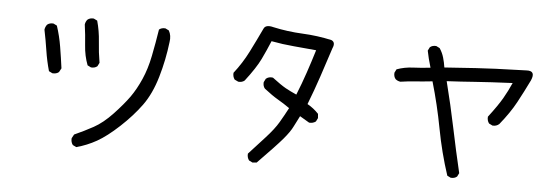

<svg xmlns="http://www.w3.org/2000/svg" viewBox="-49 -864 3098 1062"><g transform="rotate(5 1500.0 -333.0)"><path d="M401.4 46.9 381.8 37.1Q370.1 21.5 372.1 0L383.8 -21.5Q436.5 -44.9 488.3 -73.2Q540 -101.6 592.8 -157.7Q645.5 -213.9 676.8 -257.8Q708 -301.8 733.9 -360.4Q759.8 -418.9 774.4 -492.2Q789.1 -565.4 800.8 -640.6Q814.5 -652.3 835.9 -650.4L855.5 -640.6Q871.1 -613.3 865.2 -577.1Q853.5 -477.5 825.2 -380.9Q796.9 -284.2 749.5 -219.2Q702.1 -154.3 634.8 -91.8Q567.4 -29.3 513.7 1Q460 31.2 401.4 46.9ZM234.4 -348.6 214.8 -358.4Q199.2 -413.1 190.4 -470.7Q181.6 -528.3 169.9 -585Q171.9 -600.6 181.6 -613.3Q195.3 -625 216.8 -623L236.3 -613.3Q254.9 -557.6 264.6 -498Q274.4 -438.5 282.2 -379.9L270.5 -358.4Q256.8 -346.7 234.4 -348.6ZM444.3 -399.4 424.8 -409.2Q405.3 -460 401.4 -518.6Q397.5 -577.1 389.6 -632.8Q391.6 -648.4 401.4 -660.2Q415 -671.9 436.5 -669.9L456.1 -660.2Q471.7 -604.5 475.6 -544.9Q479.5 -485.4 489.3 -428.7L479.5 -409.2Q465.8 -397.5 444.3 -399.4Z M1379.9 46.9 1360.4 37.1Q1348.6 21.5 1350.6 0Q1391.6 -44.9 1439.5 -97.2Q1487.3 -149.4 1510.7 -189.5Q1534.2 -229.5 1555.7 -270.5Q1522.5 -293.9 1490.2 -312.5Q1458 -331.1 1413.1 -366.2Q1401.4 -379.9 1403.3 -401.4L1413.1 -420.9Q1428.7 -434.6 1452.1 -430.7Q1501 -393.6 1527.3 -378.9Q1553.7 -364.3 1588.9 -348.6Q1614.3 -411.1 1635.7 -474.6Q1657.2 -538.1 1676.8 -602.5Q1614.3 -608.4 1551.8 -613.8Q1489.3 -619.1 1426.8 -630.9Q1405.3 -579.1 1380.9 -528.3Q1356.4 -477.5 1297.9 -401.4Q1284.2 -389.6 1262.7 -391.6L1242.2 -401.4Q1230.5 -417 1232.4 -438.5Q1278.3 -497.1 1311.5 -563Q1344.7 -628.9 1376 -695.3Q1386.7 -720.7 1430.7 -709Q1510.7 -691.4 1593.8 -687.5Q1676.8 -683.6 1755.9 -666Q1781.2 -655.3 1765.6 -621.1Q1739.3 -540 1712.9 -460.9Q1686.5 -381.8 1655.3 -301.8Q1690.4 -282.2 1717.8 -252.9L1719.7 -229.5L1710 -210Q1694.3 -198.2 1672.9 -200.2L1620.1 -231.4Q1604.5 -202.1 1589.8 -171.9Q1575.2 -141.6 1539.1 -99.1Q1502.9 -56.6 1403.3 44.9Z M2479.5 35.2 2460 25.4Q2418.9 -99.6 2394.5 -230Q2370.1 -360.4 2333 -487.3Q2278.3 -481.4 2236.8 -478.5Q2195.3 -475.6 2156.2 -469.7Q2140.6 -471.7 2128.9 -481.4Q2117.2 -495.1 2119.1 -516.6L2128.9 -536.1Q2171.9 -551.8 2220.2 -553.7Q2268.6 -555.7 2315.4 -561.5Q2299.8 -613.3 2292 -654.3L2301.8 -673.8Q2315.4 -685.5 2336.9 -683.6L2356.4 -673.8Q2372.1 -650.4 2379.9 -623.5Q2387.7 -596.7 2391.6 -569.3Q2485.4 -575.2 2564.5 -581.1Q2643.6 -586.9 2845.7 -592.8Q2899.4 -595.7 2875 -540Q2843.8 -475.6 2810.5 -414.1Q2777.3 -352.5 2721.7 -284.2Q2706.1 -270.5 2684.6 -272.5L2665 -282.2Q2653.3 -297.9 2655.3 -319.3Q2706.1 -385.7 2731 -428.7Q2755.9 -471.7 2775.4 -516.6Q2645.5 -510.7 2567.4 -504.9Q2489.3 -499 2411.1 -495.1Q2444.3 -364.3 2469.7 -241.2Q2495.1 -118.2 2524.4 5.9L2514.6 25.4Q2501 37.1 2479.5 35.2Z"/></g></svg>

Font: JasonHandwriting2
Style: Regular
Weight: 400
Version: Version 1.05.10